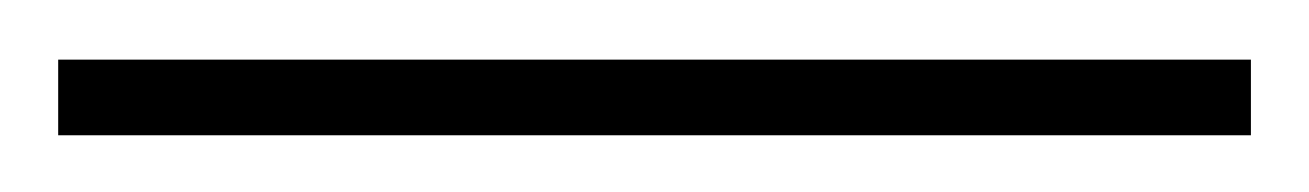

<svg xmlns="http://www.w3.org/2000/svg" viewBox="-20 94 450 66"><path d="M0 114.5H410V140.5H0Z"/></svg>

Font: Newsreader Text ExtraLight
Style: Regular
Weight: 275
Designer: Hugues Gentile
Foundry: Production Type
Version: Version 1.001